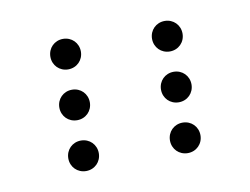

<svg xmlns="http://www.w3.org/2000/svg" viewBox="-43 -536 485 372"><g transform="rotate(-10 200.0 -350.0)"><path d="M100 -420C117 -420 130 -433 130 -450C130 -467 117 -480 100 -480C83 -480 70 -467 70 -450C70 -433 83 -420 100 -420ZM300 -420C317 -420 330 -433 330 -450C330 -467 317 -480 300 -480C283 -480 270 -467 270 -450C270 -433 283 -420 300 -420ZM100 -320C117 -320 130 -333 130 -350C130 -367 117 -380 100 -380C83 -380 70 -367 70 -350C70 -333 83 -320 100 -320ZM300 -320C317 -320 330 -333 330 -350C330 -367 317 -380 300 -380C283 -380 270 -367 270 -350C270 -333 283 -320 300 -320ZM100 -220C117 -220 130 -233 130 -250C130 -267 117 -280 100 -280C83 -280 70 -267 70 -250C70 -233 83 -220 100 -220ZM300 -220C317 -220 330 -233 330 -250C330 -267 317 -280 300 -280C283 -280 270 -267 270 -250C270 -233 283 -220 300 -220Z"/></g></svg>

Font: TINY 5x3 60
Style: Regular
Weight: 150
Designer: Jack Halten Fahnestock
Foundry: Velvetyne Type Foundry
Version: Version 1.002;hotconv 1.0.109;makeotfexe 2.5.65596